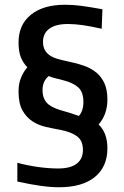

<svg xmlns="http://www.w3.org/2000/svg" viewBox="-20 -777 522 808"><path d="M229 11Q193 11 150.5 5Q108 -1 53 -13V-92Q98 -80 142 -74Q186 -68 225 -68Q276 -68 302.5 -88Q329 -108 329 -146Q329 -185 304 -203.5Q279 -222 232 -231Q203 -236 172.5 -243Q142 -250 116.5 -266.5Q91 -283 74.5 -312.5Q58 -342 58 -392Q58 -424 68 -449Q78 -474 95 -494Q78 -511 68 -535.5Q58 -560 58 -598Q58 -673 110 -715Q162 -757 254 -757Q287 -757 321.5 -752.5Q356 -748 411 -738L408 -656Q359 -667 326 -671.5Q293 -676 266 -676Q215 -676 188 -656.5Q161 -637 161 -601Q161 -580 169 -566Q177 -552 191 -543Q205 -534 224.5 -528.5Q244 -523 268 -518Q303 -511 333 -500.5Q363 -490 385 -472Q407 -454 419.5 -426.5Q432 -399 432 -358Q432 -296 395 -253Q432 -218 432 -153Q432 -75 379 -32Q326 11 229 11ZM312 -289Q331 -311 331 -347Q331 -390 309 -409.5Q287 -429 247 -439Q233 -443 215.5 -447Q198 -451 185 -457Q159 -435 159 -399Q159 -376 166 -361Q173 -346 185.5 -336.5Q198 -327 214.5 -320.5Q231 -314 250 -309Q264 -305 281.5 -299.5Q299 -294 312 -289Z"/></svg>

Font: Encode Sans Narrow
Style: Medium
Weight: 500
Designer: Pablo Impallari, Andres Torresi
Foundry: Pablo Impallari, Andres Torresi
Version: Version 1.000; ttfautohint (v1.00) -l 8 -r 50 -G 200 -x 14 -